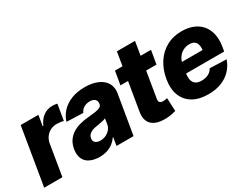

<svg xmlns="http://www.w3.org/2000/svg" viewBox="-78 -1127 2023 1587"><g transform="rotate(-30 933.5 -333.0)"><path d="M-4.9 0 85.9 -545.9H254.9L238.3 -445.8H244.1Q268.1 -500.5 306.4 -526.9Q344.7 -553.2 389.2 -552.7Q401.4 -553.2 413.6 -551.5Q425.8 -549.8 437 -547.4L411.6 -396Q399.4 -400.4 379.9 -402.6Q360.4 -404.8 344.2 -404.8Q314 -404.8 287.1 -391.1Q260.3 -377.4 242.2 -353Q224.1 -328.6 217.8 -296.4L168.9 0Z M521.5 9.8Q469.7 9.3 431.9 -8.3Q394 -25.9 377 -61.8Q359.9 -97.7 368.2 -151.4Q376 -196.8 397.2 -227.8Q418.5 -258.8 449.7 -278.6Q481 -298.3 519.3 -308.6Q557.6 -318.8 599.6 -322.3Q646.5 -326.7 675.5 -331.3Q704.6 -335.9 719.5 -345Q734.4 -354 737.3 -370.6V-373Q741.2 -399.9 725.3 -414.8Q709.5 -429.7 677.2 -430.2Q643.6 -429.7 619.4 -414.8Q595.2 -399.9 585 -374L426.8 -379.4Q441.4 -429.2 477.8 -468.5Q514.2 -507.8 570.1 -530.3Q626 -552.7 699.7 -552.7Q751.5 -552.7 793.2 -540.5Q835 -528.3 863.8 -504.9Q892.6 -481.4 905 -447.8Q917.5 -414.1 910.2 -371.1L848.1 0H685.5L698.2 -76.7H693.8Q674.3 -48.3 648.7 -29.3Q623 -10.3 591.3 -0.5Q559.6 9.3 521.5 9.8ZM594.2 -104.5Q621.6 -104.5 646 -116Q670.4 -127.4 687.5 -147.5Q704.6 -167.5 709 -194.3L716.8 -245.6Q709.5 -241.7 698.2 -238.5Q687 -235.4 673.8 -232.7Q660.6 -230 647.5 -228Q634.3 -226.1 622.1 -223.6Q596.7 -220.2 578.1 -211.7Q559.6 -203.1 548.3 -190.4Q537.1 -177.7 534.2 -159.7Q530.3 -133.3 547.1 -118.9Q564 -104.5 594.2 -104.5Z M1329.6 -545.9 1307.6 -417.5H963.9L985.8 -545.9ZM1079.1 -675.8H1252L1168.5 -171.9Q1166 -155.8 1169.4 -146Q1172.9 -136.2 1182.1 -132.1Q1191.4 -127.9 1205.1 -127.9Q1214.8 -127.4 1226.6 -129.9Q1238.3 -132.3 1244.6 -133.8L1250.5 -7.8Q1236.3 -3.9 1212.9 1.2Q1189.5 6.3 1158.7 7.8Q1096.7 10.3 1056.2 -7.1Q1015.6 -24.4 998.8 -61Q981.9 -97.7 992.2 -152.3Z M1558.1 10.3Q1472.2 10.3 1413.3 -23.7Q1354.5 -57.6 1329.3 -120.8Q1304.2 -184.1 1318.8 -272Q1333 -356 1374 -419.2Q1415 -482.4 1478.8 -517.6Q1542.5 -552.7 1624.5 -552.7Q1683.1 -552.7 1730 -534.4Q1776.9 -516.1 1808.1 -480.5Q1839.4 -444.8 1851.8 -392.8Q1864.3 -340.8 1853.5 -273.4L1846.2 -231H1372.1L1388.7 -331.1H1780.3L1695.3 -308.6Q1701.7 -345.7 1697.3 -372.3Q1692.9 -398.9 1675.8 -413.3Q1658.7 -427.7 1626 -427.7Q1593.3 -427.7 1565.7 -413.1Q1538.1 -398.4 1519.8 -372.1Q1501.5 -345.7 1495.6 -310.1L1483.9 -238.3Q1477.5 -199.7 1483.4 -172.1Q1489.3 -144.5 1509.8 -129.9Q1530.3 -115.2 1567.4 -115.2Q1591.8 -115.2 1612.3 -121.6Q1632.8 -127.9 1648.4 -140.6Q1664.1 -153.3 1673.3 -170.9L1832 -165.5Q1813.5 -111.8 1776.1 -72.3Q1738.8 -32.7 1684.1 -11.2Q1629.4 10.3 1558.1 10.3Z"/></g></svg>

Font: Inter Tight ExtraBold
Style: Italic
Weight: 800
Italic angle: -9.39999°
Designer: Rasmus Andersson
Foundry: rsms
Version: Version 3.004